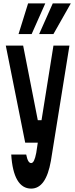

<svg xmlns="http://www.w3.org/2000/svg" viewBox="-20 -888 440 1128"><path d="M128 -50H202L193 10C185 51 176 70 163 70C150 70 141 55 134 20H46C54 152 94 220 163 220C222 220 260 165 279 57L388 -620H294L224 -182H202L116 -620H14ZM166 -688 246 -868H145L89 -688ZM294 -688 396 -868H290L210 -688Z"/></svg>

Font: Yard Headline
Style: Regular
Weight: 400
Monospace: yes
Designer: Roman Shamin
Foundry: Evil Martians
Version: Version 1.000